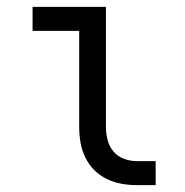

<svg xmlns="http://www.w3.org/2000/svg" viewBox="-20 -540 540 560"><path d="M434 0H380Q357 0 334.5 -4Q312 -8 291.5 -18Q271 -28 255 -44Q239 -60 229 -80.5Q219 -101 215 -123.5Q211 -146 211 -169V-450H75V-520H289V-169Q289 -150 294 -131Q299 -112 311.5 -97.5Q324 -83 342.5 -76.5Q361 -70 380 -70H434Z"/></svg>

Font: HulyMono
Style: Regular
Weight: 400
Monospace: yes
Designer: Belleve Invis
Foundry: Belleve Invis
Version: Version 33.2.5; ttfautohint (v1.8.4)